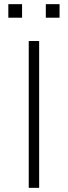

<svg xmlns="http://www.w3.org/2000/svg" viewBox="-20 -902 326 922"><path d="M118 0V-705H168V0ZM200 -817V-882H266V-817ZM20 -817V-882H86V-817Z"/></svg>

Font: Nunito Sans 7pt ExtraLight
Style: Regular
Weight: 250
Designer: Vernon Adams
Foundry: Vernon Adams
Version: Version 3.101;gftools[0.9.27]